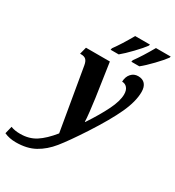

<svg xmlns="http://www.w3.org/2000/svg" viewBox="-380 -900 1160 1273"><g transform="rotate(30 199.5 -263.0)"><path d="M-148 222 -134 165Q-105 177 -62 177Q6 177 56.5 144.5Q107 112 161 45L80 -429Q75 -458 62.5 -470Q50 -482 25 -482H17L31 -536H214L252 -278Q258 -235 264 -182Q270 -129 270 -107H273Q334 -199 369.5 -271.5Q405 -344 405 -394Q405 -426 390 -443.5Q375 -461 351 -461Q352 -499 373 -522.5Q394 -546 426 -546Q461 -546 479 -525Q497 -504 497 -466Q497 -393 453.5 -298.5Q410 -204 321 -67Q242 54 193.5 114Q145 174 85.5 207Q26 240 -59 240Q-109 240 -148 222ZM182 -619Q224 -676 275 -766H388L385 -756Q365 -728 319 -680Q273 -632 241 -606H179ZM341 -619Q383 -676 434 -766H547L544 -756Q524 -728 478 -680Q432 -632 399 -606H338Z"/></g></svg>

Font: Noto Serif CondExtraBold
Style: Italic
Weight: 800
Width: 3
Italic angle: -12°
Designer: Monotype Design Team
Foundry: Monotype Imaging Inc.
Version: Version 1.001